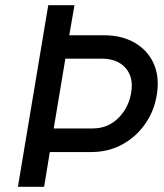

<svg xmlns="http://www.w3.org/2000/svg" viewBox="-20 -721 632 740"><path d="M49 -1 166 -701H267L247 -585H382Q448 -585 497 -557.5Q546 -530 570 -481Q594 -432 586 -367Q578 -301 543 -248.5Q508 -196 453.5 -165.5Q399 -135 332 -135H172L150 -1ZM371 -495H232L187 -226H338Q396 -226 436.5 -266.5Q477 -307 486 -367Q495 -424 463.5 -459.5Q432 -495 371 -495Z"/></svg>

Font: Figtree Medium
Style: Italic
Weight: 500
Italic angle: -9.5°
Foundry: Erik Kennedy
Version: Version 2.001; ttfautohint (v1.8.4.7-5d5b);gftools[0.9.27]